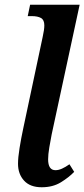

<svg xmlns="http://www.w3.org/2000/svg" viewBox="-20 -780 356 810"><path d="M156 10Q107 10 81.5 -18Q56 -46 56 -89Q56 -115 62.5 -155.5Q69 -196 78 -238L160 -624Q167 -655 167 -673Q167 -696 153 -704Q139 -712 114 -712H97L107 -760H316L198 -213Q193 -188 188 -158Q183 -128 183 -108Q183 -62 214 -62Q227 -62 241.5 -68.5Q256 -75 273 -87L293 -55Q271 -32 237 -11Q203 10 156 10Z"/></svg>

Font: Noto Serif SemiCondensed SemiBold
Style: Italic
Weight: 600
Width: 4
Italic angle: -12°
Designer: Monotype Design Team
Foundry: Monotype Imaging Inc.
Version: Version 2.014; ttfautohint (v1.8.4.7-5d5b)